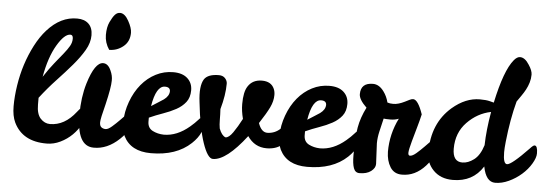

<svg xmlns="http://www.w3.org/2000/svg" viewBox="-51 -957 3233 1129"><g transform="rotate(5 1565.0 -392.0)"><path d="M253 3Q110 4 58 -104Q40 -142 40 -199.5Q40 -257 50 -322Q70 -452 127 -562Q156 -618 192 -658Q271 -746 368 -745Q411 -745 435.5 -721.5Q460 -698 460 -654Q460 -610 434 -565.5Q408 -521 367.5 -473.5Q327 -426 278 -374Q229 -322 182 -261V-221Q182 -165 206 -139Q230 -113 262 -113Q348 -113 414 -198Q441 -233 455 -233Q469 -233 469 -199Q469 -165 450.5 -129.5Q432 -94 402 -64.5Q372 -35 333 -16Q294 3 253 3ZM336 -647Q301 -647 258.5 -575Q216 -503 195 -386Q229 -438 257.5 -473Q286 -508 307 -534Q328 -560 340 -581Q352 -602 352 -624.5Q352 -647 336 -647Z M530 3Q430 3 430 -184Q430 -286 455 -369Q494 -497 543 -497Q572 -497 589 -458Q603 -428 602 -399Q602 -359 578 -258Q555 -170 555 -149Q555 -128 565.5 -120Q576 -112 590.5 -112Q605 -112 627 -131Q649 -150 671 -172.5Q693 -195 711.5 -214Q730 -233 737 -233Q751 -233 751 -199Q751 -129 680.5 -62.5Q610 4 530 3ZM571 -578Q544 -618 544 -664Q544 -710 558.5 -740.5Q573 -771 586 -785.5Q599 -800 616 -800Q644 -800 667 -758.5Q690 -717 690 -689Q690 -637 653.5 -607.5Q617 -578 571 -578Z M934 -109Q1012 -109 1085 -171Q1112 -194 1129 -213.5Q1146 -233 1155 -233Q1169 -233 1169 -205Q1169 -177 1154 -142.5Q1139 -108 1104 -75Q1018 6 868 6Q749 6 706 -80Q691 -110 691 -166Q691 -222 713 -282.5Q735 -343 771.5 -387Q808 -431 856 -455.5Q904 -480 958.5 -480Q1013 -480 1042.5 -453Q1072 -426 1072 -383Q1072 -340 1050.5 -312.5Q1029 -285 995 -266.5Q961 -248 919.5 -233.5Q878 -219 838 -201V-176Q839 -140 868 -125Q897 -110 934 -109ZM917 -391Q865 -391 845 -270Q866 -284 884.5 -295Q903 -306 917 -316Q947 -338 948 -366Q948 -391 917 -391Z M1277 -440Q1277 -373 1253 -288Q1255 -256 1255 -226Q1255 -196 1259 -174Q1274 -134 1297 -125Q1317 -125 1341 -159.5Q1365 -194 1390 -242Q1378 -288 1378 -329Q1378 -401 1400 -434Q1427 -476 1482 -476Q1537 -476 1555 -434Q1562 -418 1562 -398Q1562 -362 1544 -324.5Q1526 -287 1486 -226Q1504 -173 1540 -173Q1584 -174 1616 -204Q1628 -216 1636.5 -225Q1645 -234 1654 -234Q1668 -234 1668 -201Q1668 -139 1632.5 -110.5Q1597 -82 1543 -82Q1472 -82 1430 -144Q1313 8 1234 8Q1203 8 1173 -80Q1143 -168 1127 -318Q1115 -413 1141 -454Q1163 -486 1227 -486Q1251 -486 1264 -471.5Q1277 -457 1277 -440Z M1856 -109Q1934 -109 2007 -171Q2034 -194 2051 -213.5Q2068 -233 2077 -233Q2091 -233 2091 -205Q2091 -177 2076 -142.5Q2061 -108 2026 -75Q1940 6 1790 6Q1671 6 1628 -80Q1613 -110 1613 -166Q1613 -222 1635 -282.5Q1657 -343 1693.5 -387Q1730 -431 1778 -455.5Q1826 -480 1880.5 -480Q1935 -480 1964.5 -453Q1994 -426 1994 -383Q1994 -340 1972.5 -312.5Q1951 -285 1917 -266.5Q1883 -248 1841.5 -233.5Q1800 -219 1760 -201V-176Q1761 -140 1790 -125Q1819 -110 1856 -109ZM1839 -391Q1787 -391 1767 -270Q1788 -284 1806.5 -295Q1825 -306 1839 -316Q1869 -338 1870 -366Q1870 -391 1839 -391Z M2187 -168 2193 -46Q2193 -22 2168 -3Q2143 16 2100 16Q2075 16 2065.5 -10Q2056 -36 2056 -86Q2056 -191 2066.5 -250.5Q2077 -310 2108 -371Q2062 -415 2062 -447Q2062 -514 2134 -514Q2171 -514 2199 -475Q2219 -448 2228 -412Q2242 -407 2263 -407Q2292 -407 2330 -426L2356 -439Q2368 -445 2377 -445Q2406 -445 2435 -360Q2426 -321 2415.5 -285Q2405 -249 2391 -198Q2377 -147 2376.5 -129.5Q2376 -112 2387 -112Q2402 -112 2424 -131Q2446 -150 2468 -172.5Q2490 -195 2508.5 -214Q2527 -233 2534 -233Q2548 -233 2548 -199Q2548 -130 2487.5 -63Q2427 4 2349 3Q2303 3 2280 -34Q2257 -71 2256 -124Q2256 -229 2303 -323Q2281 -314 2253.5 -314Q2226 -314 2214 -316Q2205 -278 2196 -239.5Q2187 -201 2187 -168Z M3112 -236Q3130 -236 3130 -190Q3130 -165 3109 -129.5Q3088 -94 3054.5 -64.5Q3021 -35 2980 -16Q2939 3 2900 3Q2845 3 2828 -87Q2768 8 2650 8Q2578 8 2535 -36Q2492 -80 2493 -143Q2493 -313 2606 -411Q2684 -478 2768 -478Q2806 -478 2828 -472L2851 -466Q2892 -659 2946 -724Q2964 -746 2982 -746Q3011 -746 3036 -706Q3058 -673 3058 -649Q3058 -625 3051 -602Q3044 -579 3033.5 -559.5Q3023 -540 3010 -521.5Q2997 -503 2984 -484Q2955 -376 2941 -242Q2937 -204 2937 -181Q2937 -112 2960 -112Q2986 -112 3086 -216Q3104 -236 3112 -236ZM2640 -176Q2640 -99 2697 -99Q2731 -99 2765.5 -125Q2800 -151 2819 -212Q2821 -302 2840 -410Q2760 -394 2700 -332Q2640 -270 2640 -176Z"/></g></svg>

Font: Leckerli One
Style: Regular
Weight: 400
Version: Version 1.001